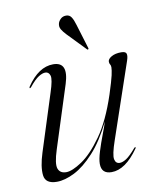

<svg xmlns="http://www.w3.org/2000/svg" viewBox="-74 -669 595 735"><g transform="rotate(-10 224.0 -302.0)"><path d="M407 -70Q409 -69 406 -65Q355 8 301 8Q261.5 8 261.5 -31Q261.5 -49 270.8 -78.8Q280 -108.5 291.5 -138.5Q303 -168.5 309 -187.5Q273.5 -115.5 234.2 -72.8Q195 -30 157.2 -11Q119.5 8 88.5 8Q44 8 40 -25.5Q36 -59 53 -112L123.5 -333Q139.5 -381.5 134.8 -396.5Q130 -411.5 116.5 -411.5Q105.5 -411.5 90.5 -402.2Q75.5 -393 53.5 -366Q50 -362 48 -363Q46 -364 49 -369.5Q95 -437.5 151.5 -437.5Q212 -437.5 186 -355L109 -114.5Q91.5 -60.5 98.8 -41.2Q106 -22 130 -22Q153 -22 191.2 -47.5Q229.5 -73 270.8 -130.8Q312 -188.5 344 -285.5Q360.5 -336.5 365 -357Q369.5 -377.5 369.5 -387.5Q369.5 -395 366.5 -399.2Q363.5 -403.5 363.5 -410Q363.5 -420.5 378.2 -429Q393 -437.5 416 -437.5Q433.5 -437.5 436.2 -428.5Q439 -419.5 433 -402L333.5 -110Q315 -56.5 318.5 -39Q322 -21.5 338 -21.5Q349 -21.5 363.8 -31Q378.5 -40.5 401.5 -67.5Q404.5 -71.5 407 -70ZM266 -571 295 -476Q296.5 -472.5 294.5 -471Q292 -468.5 289.5 -471.5L221 -542.5Q210.5 -553.5 204 -564.2Q197.5 -575 201 -588Q203.5 -597 211.8 -604.8Q220 -612.5 233 -612.5Q246 -612.5 253.2 -601.5Q260.5 -590.5 266 -571Z"/></g></svg>

Font: Fraunces 144pt Light
Style: Italic
Weight: 300
Italic angle: -16°
Version: Version 1.000;[0bf87f6ff]